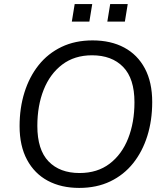

<svg xmlns="http://www.w3.org/2000/svg" viewBox="-20 -912 807 941"><path d="M368 9Q280 9 214.5 -26Q149 -61 112.5 -129Q76 -197 76 -294Q76 -383 100 -459.5Q124 -536 169.5 -593Q215 -650 281.5 -682Q348 -714 434 -714Q523 -714 588.5 -679Q654 -644 690 -576.5Q726 -509 726 -412Q726 -322 702 -245.5Q678 -169 632.5 -112Q587 -55 520.5 -23Q454 9 368 9ZM370 -64Q457 -64 517 -109.5Q577 -155 608 -233.5Q639 -312 639 -411Q639 -527 583.5 -584Q528 -641 431 -641Q345 -641 285 -595.5Q225 -550 194 -472Q163 -394 163 -295Q163 -178 218 -121Q273 -64 370 -64ZM506 -806 520 -892H606L592 -806ZM332 -806 346 -892H432L418 -806Z"/></svg>

Font: Nunito Sans 12pt ExtraLight 12pt
Style: Italic
Weight: 400
Italic angle: -9°
Version: Version 3.101;gftools[0.9.27]